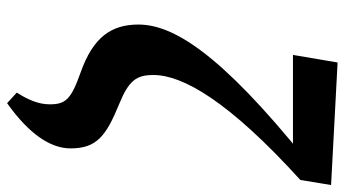

<svg xmlns="http://www.w3.org/2000/svg" viewBox="-238 -538 985 549"><g transform="rotate(90 254.5 -263.5)"><path d="M244.8 181 275 208.7C361.6 147.2 404.3 85.7 404.3 27.4C404.3 -46.6 369.8 -74 278.5 -111.3C209.6 -139.4 194.5 -161.2 194.5 -209.8C194.5 -294.1 270.1 -425.9 494.6 -629.8L509.1 -717.7L158.7 -736.3L137 -608.7H440.5L438.7 -647.8C127.1 -397.3 50.2 -263.2 50.2 -166.7C50.2 -90.2 85.2 -37.4 188 -1.2C264.1 25.8 278.3 41.4 278.3 86.8C278.3 119.3 265 149.1 244.8 181Z"/></g></svg>

Font: Source Serif Variable
Style: Italic
Weight: 389
Italic angle: -12°
Designer: Frank Grießhammer
Foundry: Adobe Systems Incorporated
Version: Version 3.001;hotconv 1.0.111;makeotfexe 2.5.65597